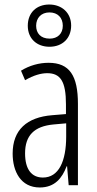

<svg xmlns="http://www.w3.org/2000/svg" viewBox="-20 -820 431 850"><path d="M199 -613C256 -613 295 -650 295 -707C295 -763 254 -800 198 -800C142 -800 103 -764 103 -706C103 -649 143 -613 199 -613ZM200 -649C160 -649 140 -673 140 -706C140 -740 162 -765 199 -765C236 -765 258 -741 258 -706C258 -671 235 -649 200 -649ZM195 -542C153 -542 110 -530 73 -507L91 -465C129 -487 162 -496 189 -496C248 -496 272 -459 272 -358V-315L211 -310C99 -301 36 -245 36 -140C36 -61 72 10 156 10C222 10 255 -31 275 -84H277L284 0H325V-360C325 -485 288 -542 195 -542ZM217 -269 273 -274V-216C273 -106 240 -34 170 -34C120 -34 91 -70 91 -141C91 -220 131 -261 217 -269Z"/></svg>

Font: Noto Sans Arabic UI XCn Lt
Style: Regular
Weight: 300
Width: 2
Designer: Monotype Design Team, Nadine Chahine and Nizar Qandah
Foundry: Monotype Imaging Inc.
Version: Version 2.010